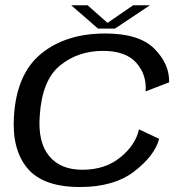

<svg xmlns="http://www.w3.org/2000/svg" viewBox="-20 -726 726 751"><path d="M293 5.5Q149 5.5 87.8 -67.2Q26.5 -140 34.5 -269Q44 -436.5 140.8 -515.8Q237.5 -595 392 -595Q525 -595 584.2 -535Q643.5 -475 641.5 -404L549.5 -368.5Q554.5 -434 513 -480.5Q471.5 -527 382.5 -527Q285 -527 214.8 -469.8Q144.5 -412.5 135.5 -274Q127.5 -170.5 171.8 -116.2Q216 -62 302.5 -62Q391 -62 450.8 -110.5Q510.5 -159 523.5 -220L602.5 -183Q585 -117 505.5 -55.8Q426 5.5 293 5.5ZM363.5 -614 258.5 -705.5H322.5L400.5 -636.5L501 -705.5H566.5L429.5 -614Z"/></svg>

Font: Anybody ExtraExpanded Regular
Style: Italic
Weight: 400
Width: 8
Italic angle: -10°
Designer: Tyler Finck
Foundry: Etcetera Type Company
Version: Version 1.010; ttfautohint (v1.8.3) -l 8 -r 50 -G 200 -x 14 